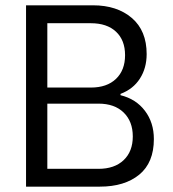

<svg xmlns="http://www.w3.org/2000/svg" viewBox="-20 -696 645 716"><path d="M429.4 -341V-345.9Q476.6 -363.7 501.7 -402.9Q526.9 -442.1 526.9 -494.3Q526.9 -581.6 471.7 -628.9Q416.5 -676.2 326.8 -676.2H77.1V0H352.3Q444.8 0 499.3 -44.7Q553.8 -89.5 553.8 -177.4Q553.8 -239 520.4 -282.9Q487.1 -326.8 429.4 -341ZM156.5 -609.4H319Q378.8 -609.4 412.6 -577.8Q446.4 -546.2 446.4 -490.2Q446.4 -434.2 412.5 -401.8Q378.6 -369.5 319 -369.5H156.5ZM156.5 -309.5H347.4Q407.1 -309.5 441.1 -276.4Q475.2 -243.2 475.2 -187.2Q475.2 -131.2 441.1 -98.8Q406.9 -66.4 347.4 -66.4H156.5Z"/></svg>

Font: Estedad VF
Style: Regular
Weight: 100
Designer: Amin Abedi
Version: Version 7.3